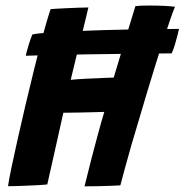

<svg xmlns="http://www.w3.org/2000/svg" viewBox="-20 -674 667 694"><path d="M600.5 -481Q572 -481 523 -480.5Q474 -480 414 -479.2Q354 -478.5 291.5 -477.5Q229 -476.5 172 -475.2Q115 -474 73 -472.5Q77.5 -492 83.8 -512.5Q90 -533 97 -549.5Q116 -553.5 155.2 -556.2Q194.5 -559 246.2 -561.2Q298 -563.5 354.2 -565.2Q410.5 -567 464 -567.8Q517.5 -568.5 560.2 -569Q603 -569.5 627 -569.5Q626 -564 622 -548Q618 -532 612.5 -513.5Q607 -495 600.5 -481ZM9 -1Q12 -23 21.2 -67.2Q30.5 -111.5 43.5 -169.5Q56.5 -227.5 71.5 -291.5Q86.5 -355.5 102 -418Q117.5 -480.5 131 -533Q140.5 -567 148.5 -594.8Q156.5 -622.5 163 -641Q167.5 -641.5 184.5 -642.5Q201.5 -643.5 223 -644.5Q244.5 -645.5 265.2 -646.2Q286 -647 299.5 -647Q294 -622.5 285.2 -587.2Q276.5 -552 269 -521Q262 -494.5 255.2 -466.8Q248.5 -439 243.2 -417Q238 -395 235.5 -385.5Q247 -386.5 263 -387.8Q279 -389 297.2 -389.8Q315.5 -390.5 333.2 -391.2Q351 -392 366 -392.8Q381 -393.5 391 -393.5Q402 -429.5 415.5 -474.8Q429 -520 443.2 -566.2Q457.5 -612.5 469.5 -652Q477 -653 491 -653.5Q505 -654 519 -654Q546 -654 573 -652.8Q600 -651.5 612.5 -649.5Q605.5 -633.5 594.8 -602Q584 -570.5 570.5 -529Q557 -487.5 542 -439.8Q527 -392 512.2 -342.2Q497.5 -292.5 483.5 -245.5Q468.5 -196.5 455.2 -150.5Q442 -104.5 431.8 -66.8Q421.5 -29 415 -4Q404 -3.5 382.8 -2.5Q361.5 -1.5 335.5 -1Q309.5 -0.5 285.5 -0.5Q298 -52 310.2 -99Q322.5 -146 334 -188.8Q345.5 -231.5 357 -269.5Q346.5 -269 331.5 -268.8Q316.5 -268.5 299.2 -268Q282 -267.5 264.8 -267.2Q247.5 -267 233 -266.8Q218.5 -266.5 209 -266.5Q201 -231 191.5 -188.2Q182 -145.5 173.2 -106.2Q164.5 -67 158.2 -40Q152 -13 151 -7.5Q140.5 -6 121.8 -5Q103 -4 81.2 -3Q59.5 -2 40 -1.5Q20.5 -1 9 -1Z"/></svg>

Font: Grandstander Thin SemiBold
Style: Italic
Weight: 600
Italic angle: -15°
Version: Version 1.200